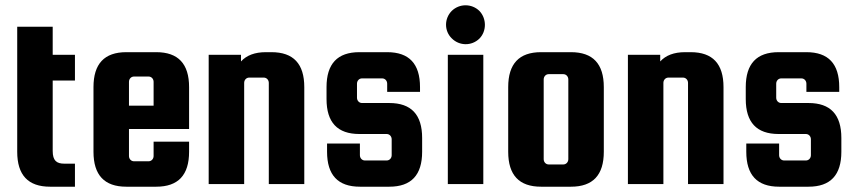

<svg xmlns="http://www.w3.org/2000/svg" viewBox="-20 -695 3231 725"><path d="M223 -77C194 -77 179 -88 179 -125V-391H263V-488H179V-594H45V-122C45 -34 86 10 169 10H263V-77Z M457 -498C374 -498 333 -454 333 -366V-122C333 -34 374 10 457 10H570C653 10 694 -34 694 -122V-160H560V-106C560 -95 552 -86 541 -86H486C475 -86 467 -95 467 -106V-208H694V-366C694 -454 653 -498 570 -498ZM467 -386C467 -397 475 -406 486 -406H541C552 -406 560 -397 560 -386V-296H467Z M902 -382C902 -393 910 -402 921 -402H976C987 -402 995 -393 995 -382V0H1129V-366C1129 -454 1088 -498 1005 -498H984C942 -498 911 -486 890 -463V-488H768V0H902Z M1347 -306C1336 -306 1328 -315 1328 -326V-379C1328 -390 1336 -399 1347 -399H1423C1434 -399 1442 -390 1442 -379V-348H1566V-366C1566 -454 1525 -498 1442 -498H1337C1254 -498 1213 -454 1213 -366V-321C1213 -233 1254 -189 1337 -189H1440C1451 -189 1459 -180 1459 -169V-109C1459 -98 1451 -89 1440 -89H1358C1347 -89 1339 -98 1339 -109V-153H1215V-122C1215 -34 1256 10 1339 10H1450C1533 10 1574 -34 1574 -122V-174C1574 -262 1533 -306 1450 -306Z M1790 -549C1818 -577 1818 -625 1790 -654C1761 -682 1715 -682 1686 -654C1657 -625 1657 -578 1686 -550C1715 -521 1761 -521 1790 -549ZM1805 0V-488H1671V0Z M2260 -366C2260 -454 2219 -498 2136 -498H2023C1940 -498 1899 -454 1899 -366V-122C1899 -34 1940 10 2023 10H2136C2219 10 2260 -34 2260 -122ZM2126 -94C2126 -83 2118 -74 2107 -74H2052C2041 -74 2033 -83 2033 -94V-395C2033 -406 2041 -415 2052 -415H2107C2118 -415 2126 -406 2126 -395Z M2485 -382C2485 -393 2493 -402 2504 -402H2559C2570 -402 2578 -393 2578 -382V0H2712V-366C2712 -454 2671 -498 2588 -498H2567C2525 -498 2494 -486 2473 -463V-488H2351V0H2485Z M2930 -306C2919 -306 2911 -315 2911 -326V-379C2911 -390 2919 -399 2930 -399H3006C3017 -399 3025 -390 3025 -379V-348H3149V-366C3149 -454 3108 -498 3025 -498H2920C2837 -498 2796 -454 2796 -366V-321C2796 -233 2837 -189 2920 -189H3023C3034 -189 3042 -180 3042 -169V-109C3042 -98 3034 -89 3023 -89H2941C2930 -89 2922 -98 2922 -109V-153H2798V-122C2798 -34 2839 10 2922 10H3033C3116 10 3157 -34 3157 -122V-174C3157 -262 3116 -306 3033 -306Z"/></svg>

Font: sklik
Style: Regular
Weight: 400
Designer: Joe Prince
Foundry: Joe Prince
Version: Version 1.001